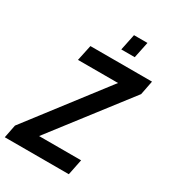

<svg xmlns="http://www.w3.org/2000/svg" viewBox="-243 -977 977 1088"><g transform="rotate(30 245.5 -433.5)"><path d="M510 -598 128 -103H403L382 0H-37L-20 -86L365 -587H103L125 -690H528ZM308 -867H396L374 -761H286Z"/></g></svg>

Font: Decalotype SemiBold Italic
Style: Regular
Weight: 600
Italic angle: -12°
Designer: Alfredo Marco Pradil
Foundry: Alfredo Marco Pradil
Version: Version 1.0